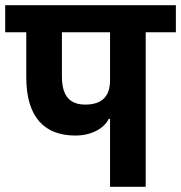

<svg xmlns="http://www.w3.org/2000/svg" viewBox="-40 -718 696 738"><path d="M383 0H520V-594H636V-698H-20V-594H61V-421C61 -265 133 -197 250 -197C311 -197 360 -224 378 -261H383ZM198 -424V-594H383V-409C383 -351 355 -316 288 -316C230 -316 198 -347 198 -424Z"/></svg>

Font: IBM Plex Devanagari
Style: Bold
Weight: 700
Designer: Mike Abbink, Paul van der Laan, Pieter van Rosmalen, Erin McLaughlin
Foundry: Bold Monday
Version: Version 1.0